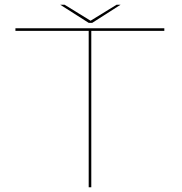

<svg xmlns="http://www.w3.org/2000/svg" viewBox="-20 -795 772 815"><path d="M356.5 0H367.5V-664H677.5V-675H45.5V-664H356.5ZM356.5 -698H371.5L492 -775H475L364.5 -707L254 -775H235.5Z"/></svg>

Font: Anybody Expanded Thin
Style: Regular
Weight: 250
Width: 7
Version: Version 1.113;gftools[0.9.25]